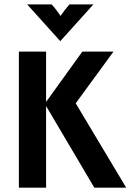

<svg xmlns="http://www.w3.org/2000/svg" viewBox="-20 -862 600 882"><path d="M256.9 -672.9 409 -841.7H299.3C284 -825 272.2 -809 258.3 -788.9C244.4 -809 232.6 -825 217.4 -841.7H104.9ZM66.7 0H191.7V-375L413.2 0H559.7L327.8 -387.5L501.4 -625H358.3L191.7 -393.8V-625H66.7Z"/></svg>

Font: Afacad
Style: Bold
Weight: 700
Designer: Kristian Moeller
Foundry: Dicotype
Version: Version 1.000